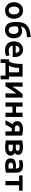

<svg xmlns="http://www.w3.org/2000/svg" viewBox="2438 -3254 964 5879"><g transform="rotate(90 2919.5 -314.0)"><path d="M301 13Q226 13 169 -21.5Q112 -56 79.5 -118Q47 -180 47 -263Q47 -345 80 -407Q113 -469 170.5 -503.5Q228 -538 301 -538Q376 -538 433 -503.5Q490 -469 522 -407Q554 -345 554 -263Q554 -180 522.5 -118Q491 -56 434.5 -21.5Q378 13 301 13ZM301 -99Q358 -99 389.5 -143.5Q421 -188 421 -263Q421 -338 389.5 -381.5Q358 -425 301 -425Q244 -425 212.5 -381.5Q181 -338 181 -263Q181 -188 212.5 -143.5Q244 -99 301 -99Z M905 13Q811 13 755.5 -27Q700 -67 675.5 -141Q651 -215 651 -318Q651 -445 680.5 -534Q710 -623 781 -677Q852 -731 976 -755Q1015 -761 1046.5 -765Q1078 -769 1109 -776L1124 -664Q1093 -657 1062 -654Q1031 -651 991 -645Q941 -637 899.5 -618Q858 -599 829.5 -563Q801 -527 791 -469Q823 -489 858.5 -499Q894 -509 926 -509Q1026 -509 1089 -443.5Q1152 -378 1152 -253Q1152 -170 1120.5 -110.5Q1089 -51 1033.5 -19Q978 13 905 13ZM905 -99Q963 -99 991.5 -142Q1020 -185 1020 -253Q1020 -290 1008.5 -323.5Q997 -357 971 -378Q945 -399 903 -399Q872 -399 839.5 -388Q807 -377 788 -358Q786 -345 785.5 -327Q785 -309 785 -295Q785 -205 811.5 -152Q838 -99 905 -99Z M1519 13Q1425 13 1364.5 -22.5Q1304 -58 1275 -119.5Q1246 -181 1246 -259Q1246 -352 1281.5 -413.5Q1317 -475 1373.5 -506.5Q1430 -538 1493 -538Q1601 -538 1664 -470.5Q1727 -403 1727 -271Q1727 -260 1726 -246Q1725 -232 1724 -221H1381Q1385 -164 1424.5 -132Q1464 -100 1535 -100Q1579 -100 1616.5 -107.5Q1654 -115 1676 -126L1695 -19Q1673 -8 1623.5 2.5Q1574 13 1519 13ZM1381 -313H1600Q1598 -360 1573 -394.5Q1548 -429 1494 -429Q1458 -429 1434 -412.5Q1410 -396 1397.5 -369.5Q1385 -343 1381 -313Z M1794 148V-107H1856Q1885 -145 1901.5 -195Q1918 -245 1925.5 -301Q1933 -357 1934.5 -414.5Q1936 -472 1936 -524H2325V-107H2408V148H2295V0H1907V148ZM1991 -107H2195V-417H2058Q2056 -365 2051 -310.5Q2046 -256 2032 -204Q2018 -152 1991 -107Z M2504 0V-524H2634Q2634 -423 2632 -340Q2630 -257 2630 -211Q2687 -298 2745.5 -380.5Q2804 -463 2857 -524H2969V0H2838Q2838 -68 2839 -134Q2840 -200 2841.5 -253.5Q2843 -307 2843 -338Q2804 -285 2762.5 -224Q2721 -163 2683.5 -104.5Q2646 -46 2619 0Z M3116 0V-524H3246V-323H3429V-524H3559V0H3429V-215H3246V0Z M3663 0Q3692 -64 3723.5 -119Q3755 -174 3783 -215Q3742 -234 3715.5 -268.5Q3689 -303 3689 -357Q3689 -444 3752 -489.5Q3815 -535 3922 -535Q3954 -535 3994 -531.5Q4034 -528 4071 -522Q4108 -516 4132 -510V0H4002V-192H3940Q3930 -192 3921.5 -192Q3913 -192 3906 -192Q3874 -146 3847 -95.5Q3820 -45 3797 0ZM3923 -286H4002V-428Q3991 -430 3969 -432Q3947 -434 3926 -434Q3870 -434 3844.5 -414Q3819 -394 3819 -358Q3819 -317 3850.5 -301.5Q3882 -286 3923 -286Z M4492 10Q4455 10 4415 6.5Q4375 3 4339 -2.5Q4303 -8 4279 -14V-515Q4302 -521 4338 -525.5Q4374 -530 4414.5 -533Q4455 -536 4493 -536Q4607 -536 4664.5 -494.5Q4722 -453 4722 -391Q4722 -355 4704 -326Q4686 -297 4658 -284Q4691 -271 4718 -239.5Q4745 -208 4745 -154Q4745 -82 4685 -36Q4625 10 4492 10ZM4409 -316H4501Q4542 -316 4568.5 -327.5Q4595 -339 4595 -375Q4595 -411 4564 -422.5Q4533 -434 4489 -434Q4470 -434 4446 -432Q4422 -430 4409 -428ZM4495 -92Q4549 -92 4582.5 -106Q4616 -120 4616 -160Q4616 -197 4586 -211.5Q4556 -226 4504 -226H4409V-98Q4422 -96 4447.5 -94Q4473 -92 4495 -92Z M5047 11Q4982 11 4933 -5.5Q4884 -22 4856.5 -59.5Q4829 -97 4829 -160Q4829 -220 4859.5 -256Q4890 -292 4940.5 -307.5Q4991 -323 5050 -323Q5079 -323 5103.5 -320Q5128 -317 5140 -313V-331Q5140 -372 5117.5 -400Q5095 -428 5033 -428Q4990 -428 4955 -422Q4920 -416 4897 -407L4880 -513Q4904 -522 4949.5 -530Q4995 -538 5047 -538Q5130 -538 5178 -512Q5226 -486 5246 -439Q5266 -392 5266 -328V-14Q5237 -8 5180.5 1.5Q5124 11 5047 11ZM5057 -91Q5082 -91 5104 -92.5Q5126 -94 5140 -97V-225Q5131 -228 5111.5 -230.5Q5092 -233 5071 -233Q5042 -233 5016.5 -227.5Q4991 -222 4975 -207Q4959 -192 4959 -163Q4959 -122 4985.5 -106.5Q5012 -91 5057 -91Z M5521 0V-417H5353V-524H5820V-417H5652V0Z"/></g></svg>

Font: Ubuntu Sans
Style: Bold
Weight: 700
Designer: Dalton Maag Ltd
Foundry: Dalton Maag Ltd
Version: Version 1.006; ttfautohint (v1.8.4.7-5d5b)